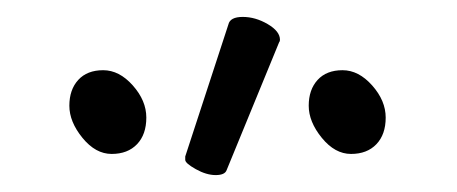

<svg xmlns="http://www.w3.org/2000/svg" viewBox="-20 -779 540 227"><path d="M248 -578Q246 -572 235 -572Q224 -572 211.5 -579Q199 -586 199 -590V-594L250 -750Q252 -759 267 -759Q282 -759 296.5 -750.5Q311 -742 311 -732Q311 -730 310 -729ZM142 -608.5Q131 -597 112 -597Q93 -597 77.5 -616Q62 -635 62 -654Q62 -673 72.5 -684.5Q83 -696 102 -696Q121 -696 137 -678Q153 -660 153 -640Q153 -620 142 -608.5ZM425 -608.5Q414 -597 395 -597Q376 -597 360.5 -616Q345 -635 345 -654Q345 -673 355.5 -684.5Q366 -696 385 -696Q404 -696 420 -678Q436 -660 436 -640Q436 -620 425 -608.5Z"/></svg>

Font: LXGW WenKai Mono TC Light
Style: Regular
Weight: 300
Designer: LXGW / Fontworks Inc.
Foundry: LXGW / Fontworks Inc.
Version: Version 1.330